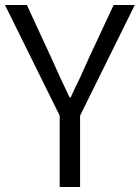

<svg xmlns="http://www.w3.org/2000/svg" viewBox="-20 -752 563 772"><path d="M220 -287 0 -732H88L186 -520L204 -480L222 -440Q244 -393 260 -360H264L283 -401L302 -440Q323 -486 338 -520L437 -732H522L302 -287V0H220Z"/></svg>

Font: Noto Sans CJK KR DemiLight
Style: Regular
Weight: 350
Designer: Ryoko NISHIZUKA à€õÀ (kana & ideographs); Paul D. Hunt (Latin, Greek & Cyrillic); Wenlong ZHANG NG  (bopomofo); Sandoll 
Foundry: Adobe Systems Incorporated
Version: Version 1.004 April 21, 2017